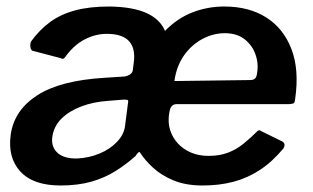

<svg xmlns="http://www.w3.org/2000/svg" viewBox="-20 -560 961 590"><path d="M523 -240Q513 -240 507.5 -233.5Q502 -227 500 -212Q494 -176 508.5 -146Q523 -116 552.5 -98.5Q582 -81 621 -81Q655 -81 681 -91Q707 -101 729 -119Q751 -137 772 -158Q777 -161 779.5 -159Q782 -157 789 -154L846 -126Q851 -124 853.5 -118.5Q856 -113 851 -104Q817 -63 779 -38Q741 -13 697.5 -1.5Q654 10 603 10Q551 10 513.5 -5.5Q476 -21 450.5 -44.5Q425 -68 409 -93Q406 -93 402.5 -89Q399 -85 397 -81Q369 -56 336 -35Q303 -14 261.5 -2Q220 10 166 10Q82 10 42.5 -33Q3 -76 13 -147Q24 -222 95 -267.5Q166 -313 302 -321L364 -325Q371 -326 379 -331Q387 -336 388 -344L391 -367Q397 -411 376.5 -433.5Q356 -456 308 -456Q273 -456 239.5 -438.5Q206 -421 179 -383Q174 -378 171 -379.5Q168 -381 160 -383L80 -404Q75 -406 73.5 -414.5Q72 -423 75 -432Q101 -468 133.5 -492Q166 -516 210.5 -528Q255 -540 316 -540Q388 -539 430 -520Q472 -501 487 -465Q525 -504 571.5 -522Q618 -540 669 -540Q745 -540 798 -506.5Q851 -473 875.5 -409.5Q900 -346 887 -256Q886 -247 884 -244Q882 -241 869 -240H523ZM671 -458Q635 -458 601.5 -440Q568 -422 545 -389Q522 -356 516 -311L748 -314Q759 -314 764 -319Q769 -324 770 -336Q775 -365 765 -393Q755 -421 731.5 -439.5Q708 -458 671 -458ZM373 -241Q375 -250 373 -252Q371 -254 361 -254L311 -250Q267 -247 230 -233Q193 -219 169.5 -196Q146 -173 141 -141Q136 -110 156 -91Q176 -72 218 -73Q254 -75 285.5 -88Q317 -101 338.5 -123Q360 -145 364 -171L373 -241Z"/></svg>

Font: Libre Franklin SemiBold
Style: Italic
Weight: 600
Italic angle: -8°
Designer: Pablo Impallari, Rodrigo Fuenzalida, Nhung Nguyen
Foundry: Impallari Type
Version: Version 3.000